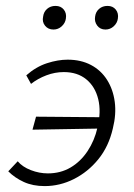

<svg xmlns="http://www.w3.org/2000/svg" viewBox="-20 -622 452 650"><path d="M131 8Q91 8 60.5 -6Q30 -20 8 -42L40 -76Q56 -57 84.5 -46Q113 -35 142 -35Q185 -35 219 -55Q253 -75 276.5 -110.5Q300 -146 310 -190Q323 -244 312.5 -286.5Q302 -329 272 -353.5Q242 -378 196 -378Q166 -378 137 -367Q108 -356 85 -338L69 -367Q102 -396 139 -408Q176 -420 209 -420Q254 -420 288 -402Q322 -384 342.5 -351.5Q363 -319 368.5 -277Q374 -235 362 -187Q348 -126 313 -83Q278 -40 230.5 -16Q183 8 131 8ZM90 -183 102 -227 342 -225 331 -187ZM161 -522Q143 -522 132.5 -535Q122 -548 126 -566Q128 -582 139.5 -592Q151 -602 168 -602Q186 -602 196 -589.5Q206 -577 203 -559Q201 -544 189 -533Q177 -522 161 -522ZM337 -522Q319 -522 309 -535.5Q299 -549 302 -566Q304 -582 315.5 -592Q327 -602 344 -602Q362 -602 372 -589.5Q382 -577 379 -559Q377 -544 365 -533Q353 -522 337 -522Z"/></svg>

Font: Ysabeau Office Light
Style: Italic
Weight: 300
Italic angle: -12°
Designer: Christian Thalmann (Catharsis Fonts)
Version: Version 2.001;gftools[0.9.30]; featfreeze: tnum,lnum,ss02